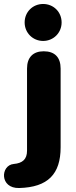

<svg xmlns="http://www.w3.org/2000/svg" viewBox="-76 -759 380 966"><path d="M21 187C165 183 229 117 229 -18V-414C229 -470 200 -501 144 -501C90 -501 60 -470 60 -414V-1C60 42 38 62 -7 66C-74 72 -79 190 21 187ZM141 -553C193 -553 234 -594 234 -646C234 -699 193 -739 141 -739C89 -739 48 -699 48 -646C48 -594 89 -553 141 -553Z"/></svg>

Font: SN Pro Heavy
Style: Regular
Weight: 800
Designer: Tobias Whetton
Foundry: Supernotes
Version: Version 1.001;Glyphs 3.2 (3249)